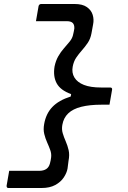

<svg xmlns="http://www.w3.org/2000/svg" viewBox="-20 -780 640 961"><path d="M253 -447Q259 -476 271.5 -498Q284 -520 299.5 -537.5Q315 -555 328 -571Q341 -587 345 -603Q347 -612 349 -620.5Q351 -629 352 -637Q353 -656 344 -665Q335 -674 314 -674Q279 -674 243.5 -674Q208 -674 173 -674H160Q163 -694 166.5 -711.5Q170 -729 173 -749Q174 -754 177.5 -757Q181 -760 186 -760H354Q393 -760 415 -744.5Q437 -729 444 -705.5Q451 -682 446 -658L438 -614Q433 -586 419.5 -566Q406 -546 390 -528Q374 -510 361.5 -491.5Q349 -473 344 -447Q338 -416 352.5 -392Q367 -368 400 -355Q433 -342 486 -342H532Q537 -342 539.5 -339Q542 -336 541 -331Q538 -312 534.5 -293.5Q531 -275 528 -256H488Q429 -256 387 -245.5Q345 -235 321.5 -212.5Q298 -190 292 -155Q288 -133 294 -113Q300 -93 309 -72.5Q318 -52 323.5 -28.5Q329 -5 323 25L318 64Q314 86 299 108.5Q284 131 256.5 146Q229 161 188 161H22Q17 161 15 158Q13 155 13 150Q16 130 19.5 112.5Q23 95 26 75H40Q74 75 108.5 75Q143 75 176 75Q198 75 211.5 66Q225 57 230 38Q232 31 233.5 23Q235 15 236 7Q238 -11 231.5 -29Q225 -47 216 -67Q207 -87 201.5 -109.5Q196 -132 201 -159Q210 -211 242 -244.5Q274 -278 334 -297L336 -309Q283 -328 264 -362.5Q245 -397 253 -447Z"/></svg>

Font: Rec Mono Linear
Style: Italic
Weight: 400
Italic angle: -10°
Monospace: yes
Version: Version 1.085; ttfautohint (v1.8.4.7-5d5b)